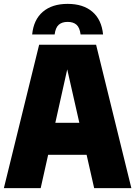

<svg xmlns="http://www.w3.org/2000/svg" viewBox="-24 -971 698 991"><path d="M-4 0 178 -740H472L654 0H462L423 -172H224.5L186 0ZM261.5 -337H385.5L323 -613ZM142 -793Q149.5 -869.5 197.2 -910.2Q245 -951 325 -951Q405.5 -951 453 -910.2Q500.5 -869.5 508 -793H392Q387.5 -828.5 371 -843.2Q354.5 -858 325 -858Q296 -858 279.2 -843.2Q262.5 -828.5 258 -793Z"/></svg>

Font: Encode Sans Cnd Black
Style: Regular
Weight: 900
Width: 3
Designer: Multiple Designers
Foundry: Impallari Type
Version: Version 3.002; ttfautohint (v1.8.3) -l 8 -r 50 -G 200 -x 14 